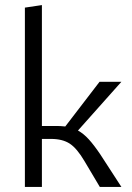

<svg xmlns="http://www.w3.org/2000/svg" viewBox="-20 -736 521 756"><path d="M375 -128 458 0H373L313 -101Q283 -152 254.5 -170.5Q226 -189 181 -189H145V0H78V-706L145 -716V-240H203Q217 -240 237 -238L372 -414H458L287 -222Q309 -210 329.5 -187.5Q350 -165 375 -128Z"/></svg>

Font: Ysabeau Infant
Style: Regular
Weight: 400
Designer: Christian Thalmann (Catharsis Fonts)
Version: Version 0.003